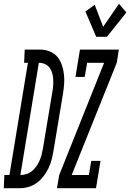

<svg xmlns="http://www.w3.org/2000/svg" viewBox="-80 -998 690 1018"><path d="M-60 0 -57 -70H-30L68 -665H48L51 -735H86H138Q164 -734 187 -724Q210 -714 225 -695.5Q240 -677 248 -653.5Q256 -630 259 -604.5Q262 -579 260 -553Q258 -527 254 -501L203 -195Q199 -172 193 -149Q187 -126 176 -104Q165 -82 150 -62.5Q135 -43 114.5 -28Q94 -13 70.5 -6.5Q47 0 24 0ZM28 -70Q44 -70 60 -75Q76 -80 89 -90.5Q102 -101 112 -115Q122 -129 129 -144.5Q136 -160 140 -175.5Q144 -191 147 -207L198 -513Q201 -529 202 -546Q203 -563 202 -579.5Q201 -596 196.5 -611.5Q192 -627 182.5 -639.5Q173 -652 158 -658.5Q143 -665 127 -665H126ZM430 -803 373 -937 422 -973 467 -856 551 -978 590 -932 487 -803ZM222 0 234 -70 472 -665H382L369 -590H320L344 -735H550L539 -665L300 -70H391L404 -145H453L429 0Z"/></svg>

Font: Iosevka Slab
Style: Italic
Weight: 400
Italic angle: -9°
Monospace: yes
Designer: Belleve Invis
Foundry: Belleve Invis
Version: Version 11.1.0; ttfautohint (v1.8.3)